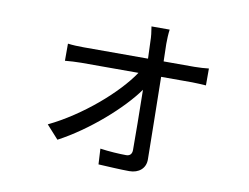

<svg xmlns="http://www.w3.org/2000/svg" viewBox="-74 -717 1148 884"><g transform="rotate(10 500.0 -275.0)"><path d="M649 -463 647 -544C647 -567 648 -590 651 -612H566C570 -589 573 -564 573 -544C574 -525 575 -497 576 -463H275C251 -463 224 -464 201 -467V-387C225 -389 250 -391 277 -391H544C476 -289 324 -157 174 -85L230 -23C366 -95 510 -222 578 -318C580 -212 581 -100 581 -37C581 -19 572 -8 554 -8C524 -8 472 -11 432 -17L436 56C476 58 541 62 581 62C625 62 657 36 656 -7C655 -101 652 -265 650 -391H795C814 -391 843 -389 860 -388V-467C846 -465 813 -463 793 -463Z"/></g></svg>

Font: Noto Sans T Chinese Regular
Style: Regular
Weight: 400
Designer: Ryoko NISHIZUKA (kana & ideographs); Paul D. Hunt (Latin, Greek & Cyrillic); Wenlong ZHANG (bopomofo); Sandoll Communica
Foundry: Adobe Systems Incorporated
Version: Version 1.000;PS 1;hotconv 1.0.78;makeotf.lib2.5.61930